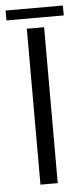

<svg xmlns="http://www.w3.org/2000/svg" viewBox="-71 -706 321 736"><g transform="rotate(-5 90.0 -338.0)"><path d="M54.5 0V-600H121V0ZM-20.5 -676.5H200V-638.5H-20.5Z"/></g></svg>

Font: Big Shoulders Display Thin
Style: Regular
Weight: 400
Version: Version 2.002